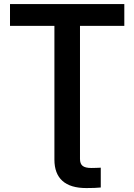

<svg xmlns="http://www.w3.org/2000/svg" viewBox="-20 -748 682 975"><path d="M418.5 207Q337.4 207 296.9 170.4Q256.3 133.8 256.3 62.5V-85.9H386.2V59.1Q386.2 83.5 399.4 94.2Q412.6 105 443.8 105Q454.6 105 468.5 104.5Q482.4 104 491.7 103.5V204.1Q479 205.6 459.7 206.3Q440.4 207 418.5 207ZM30.8 -616.7V-727.5H611.3V-616.7H386.2V0H256.3V-616.7Z"/></svg>

Font: Inter 24pt SemiBold
Style: Regular
Weight: 600
Designer: Rasmus Andersson
Foundry: rsms
Version: Version 4.001;git-66647c0bb